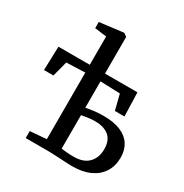

<svg xmlns="http://www.w3.org/2000/svg" viewBox="-187 -966 1074 1120"><g transform="rotate(30 350.0 -406.0)"><path d="M453 7Q440 7 417.2 5.8Q394.5 4.5 369.2 3.2Q344 2 321.5 1Q299 0 285.5 0H137.5V-47L247.5 -56V-504.5L122 -500L95 -397H31.5L36.5 -557H247.5V-747.5L168 -758V-799.5L326 -819H329L350 -804V-557H568.5L573.5 -397H509L483 -500L350 -504.5V-327Q370.5 -331.5 402 -335.5Q433.5 -339.5 467 -339.5Q536.5 -339.5 582.5 -320Q628.5 -300.5 651.5 -264.2Q674.5 -228 674.5 -178Q674.5 -121.5 648.2 -80Q622 -38.5 572.8 -15.8Q523.5 7 453 7ZM434 -45.5Q499.5 -45.5 533.2 -80.2Q567 -115 567 -172.5Q567 -230.5 533.8 -259Q500.5 -287.5 439.5 -287.5Q416 -287.5 391.2 -284Q366.5 -280.5 350 -277V-51.5Q366.5 -49 388 -47.2Q409.5 -45.5 434 -45.5Z"/></g></svg>

Font: Merriweather 28pt
Style: Regular
Weight: 400
Version: Version 2.100